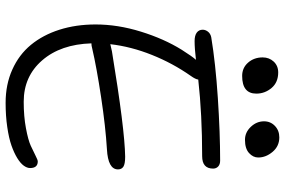

<svg xmlns="http://www.w3.org/2000/svg" viewBox="-188 -830 1029 694"><g transform="rotate(90 327.0 -482.5)"><path d="M484.9 -853Q458 -853 438 -874Q418 -895 418 -921.9Q418 -945.3 434.6 -961.2Q451.2 -977.1 476.1 -977.1Q507.8 -977.1 528.3 -952.9Q548.8 -928.7 548.8 -900.9Q548.8 -882.3 532.7 -867.7Q516.6 -853 484.9 -853ZM253.9 -842.8Q224.6 -842.8 205.8 -864.3Q187 -885.7 187 -917Q187 -940.4 202.1 -956.8Q217.3 -973.1 241.2 -973.1Q277.3 -973.1 297.6 -949Q317.9 -924.8 317.9 -894Q317.9 -842.8 253.9 -842.8ZM154.8 -300.8Q144.5 -297.9 136.2 -297.9Q139.6 -187 197.5 -120.1Q255.4 -53.2 347.2 -53.2Q400.4 -53.2 443.1 -61.3Q485.8 -69.3 506.1 -78.6Q526.4 -87.9 542 -95.9Q557.6 -104 563 -104Q586.9 -104 586.9 -76.2Q586.9 -65.4 578.4 -53.5Q569.8 -41.5 550.8 -29.8Q531.7 -18.1 505.1 -8.8Q478.5 0.5 438.5 6.3Q398.4 12.2 351.1 12.2Q284.7 12.2 231 -12Q177.2 -36.1 141.6 -79.3Q106 -122.6 86.9 -182.4Q67.9 -242.2 67.9 -313Q67.9 -393.1 93.8 -476.6Q119.6 -560.1 159.2 -624Q184.6 -664.1 195.8 -675.8Q154.3 -670.9 127.9 -670.9Q107.9 -670.9 97.4 -678.7Q86.9 -686.5 86.9 -700.2Q86.9 -710 93.8 -719Q100.6 -728 113.8 -731Q208 -746.6 333.7 -754.9Q459.5 -763.2 560.1 -763.2Q573.7 -763.2 581.3 -756.1Q588.9 -749 588.9 -737.8Q588.9 -698.2 543.9 -698.2Q393.6 -698.2 267.1 -684.1Q266.1 -674.3 253.9 -657.2Q208 -591.8 178 -516.6Q147.9 -441.4 139.2 -366.2Q152.8 -369.6 165 -372.1Q446.8 -418.5 545.9 -419.9Q571.8 -419.9 581.8 -413.6Q591.8 -407.2 591.8 -394Q591.8 -357.9 519 -354Q438 -349.1 331.1 -333Q224.1 -316.9 154.8 -300.8Z"/></g></svg>

Font: Shantell Sans Irregular Bouncy
Style: Regular
Weight: 300
Designer: Stephen Nixon, Anya Danilova, Shantell Martin
Foundry: Arrow Type
Version: Version 1.006;[9816181b4]